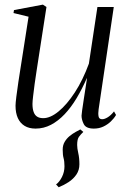

<svg xmlns="http://www.w3.org/2000/svg" viewBox="-20 -532 536 810"><path d="M319 14 331.5 24.5Q320.5 35 313 45.2Q305.5 55.5 305.5 79.5Q305.5 93.5 310.2 114Q315 134.5 315 161Q315 185.5 302.5 204Q290 222.5 270 235.8Q250 249 227.5 258L216.5 246Q231 235.5 241.5 214.5Q252 193.5 252 169.5Q252 148.5 248.2 135.2Q244.5 122 244.5 99Q244.5 80.5 252.8 66.5Q261 52.5 273.5 42.2Q286 32 298.5 25Q311 18 319 14ZM130 10.5Q102.5 10.5 83.8 -1Q65 -12.5 55.2 -34Q45.5 -55.5 45.5 -86Q45.5 -96.5 49 -124.8Q52.5 -153 57.5 -186.2Q62.5 -219.5 66.8 -246Q71 -272.5 72 -279L100.5 -461.5L37 -477L39 -489.5L161 -512.5L176 -502.5L140 -270Q138 -256 134 -231Q130 -206 126.2 -178.2Q122.5 -150.5 119.8 -127.2Q117 -104 117 -93.5Q117 -73.5 121.8 -60Q126.5 -46.5 136.5 -40Q146.5 -33.5 162.5 -33.5Q192.5 -33.5 227.2 -62Q262 -90.5 295.8 -142.2Q329.5 -194 355 -263.5L391 -502.5H460L396 -70.5Q393.5 -53 395.8 -41Q398 -29 411 -29Q421 -29 434.2 -37Q447.5 -45 461 -62L469.5 -47Q461.5 -33 447.8 -19.8Q434 -6.5 416 2Q398 10.5 376 10.5Q343 10.5 333.5 -8.2Q324 -27 324 -44Q324 -48 326.5 -66.5Q329 -85 333 -110.5Q337 -136 340.8 -160.8Q344.5 -185.5 347 -201.5H346Q326 -156 302.8 -117.2Q279.5 -78.5 252.5 -50Q225.5 -21.5 195 -5.5Q164.5 10.5 130 10.5Z"/></svg>

Font: Merriweather 144pt Light
Style: Italic
Weight: 300
Italic angle: -7.8°
Version: Version 2.101